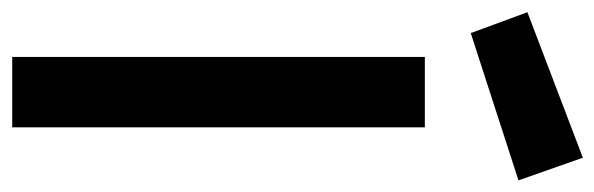

<svg xmlns="http://www.w3.org/2000/svg" viewBox="-358 -640 997 322"><g transform="rotate(90 141.0 -478.5)"><path d="M75 0V-692H193V0ZM0 -864 244 -957 282 -849 35 -769Z"/></g></svg>

Font: TitilliumText22L Rg
Style: Bold
Weight: 700
Designer: Campivisivi
Foundry: Campivisivi
Version: 1.000